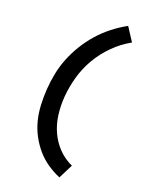

<svg xmlns="http://www.w3.org/2000/svg" viewBox="-144 -926 888 1172"><g transform="rotate(15 300.0 -340.0)"><path d="M350 161Q308 139 271 108.5Q234 78 206.5 39.5Q179 1 160 -43.5Q141 -88 133 -137Q125 -186 127 -237.5Q129 -289 137 -340Q145 -391 160 -442.5Q175 -494 200 -543Q225 -592 258 -636.5Q291 -681 331.5 -719.5Q372 -758 419 -788.5Q466 -819 516 -841L565 -749Q502 -721 447.5 -675.5Q393 -630 352.5 -573Q312 -516 288 -452Q264 -388 253 -324V-323Q243 -264 245.5 -205Q248 -146 267 -93.5Q286 -41 321 2Q356 45 405 72Z"/></g></svg>

Font: Iosevka Extended Oblique
Style: Bold
Weight: 700
Width: 7
Italic angle: -9°
Monospace: yes
Designer: Belleve Invis
Foundry: Belleve Invis
Version: Version 32.5.0; ttfautohint (v1.8.4)